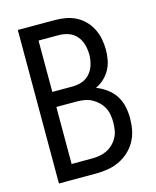

<svg xmlns="http://www.w3.org/2000/svg" viewBox="-111 -812 722 888"><g transform="rotate(-15 250.0 -367.5)"><path d="M60 0H237Q265 0 293.5 -4.5Q322 -9 348 -21Q374 -33 395.5 -52.5Q417 -72 431 -97Q445 -122 450.5 -150Q456 -178 456 -207Q456 -235 450 -263Q444 -291 428.5 -315Q413 -339 389.5 -356Q366 -373 340 -383Q362 -393 380 -410Q398 -427 409.5 -448Q421 -469 425.5 -493.5Q430 -518 430 -542Q430 -568 425 -593.5Q420 -619 408.5 -642Q397 -665 378.5 -684Q360 -703 337 -714.5Q314 -726 288.5 -730.5Q263 -735 237 -735H60ZM140 -417V-663H237Q261 -663 283.5 -655Q306 -647 321.5 -629Q337 -611 343.5 -587.5Q350 -564 350 -540Q350 -517 343.5 -493.5Q337 -470 321.5 -451.5Q306 -433 283.5 -425Q261 -417 237 -417ZM140 -72V-345H237Q255 -345 273.5 -342Q292 -339 308.5 -330.5Q325 -322 338.5 -309Q352 -296 361 -279.5Q370 -263 373 -245Q376 -227 376 -208Q376 -190 373 -171.5Q370 -153 361 -136.5Q352 -120 338.5 -107Q325 -94 308.5 -86Q292 -78 273.5 -75Q255 -72 237 -72Z"/></g></svg>

Font: Iosevka SS09
Style: Regular
Weight: 400
Monospace: yes
Designer: Belleve Invis
Foundry: Belleve Invis
Version: Version 5.2.1; ttfautohint (v1.8.3)